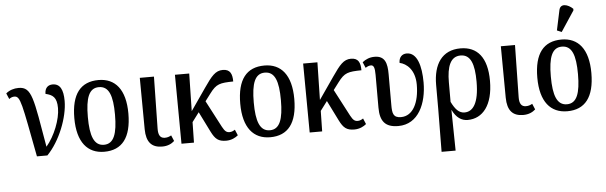

<svg xmlns="http://www.w3.org/2000/svg" viewBox="-69 -1029 4687 1486"><g transform="rotate(-5 2275.0 -286.0)"><path d="M184 0H265C365 -102 435 -282 435 -409C435 -496 411 -544 353 -544C317 -544 292 -522 292 -476C347 -463 379 -443 379 -358C379 -271 330 -145 264 -68C198 -450 192 -540 88 -540C52 -540 17 -529 -10 -506L9 -461C24 -472 36 -476 50 -476C98 -476 104 -419 184 0Z M707 10C845 10 918 -81 918 -269C918 -456 839 -547 710 -547C570 -547 498 -456 498 -269C498 -81 578 10 707 10ZM709 -44C632 -44 603 -121 603 -269C603 -417 631 -492 708 -492C786 -492 814 -417 814 -269C814 -121 786 -44 709 -44Z M1157 9C1200 9 1230 -6 1252 -26L1233 -71C1216 -62 1204 -57 1183 -57C1149 -57 1132 -80 1133 -132L1140 -536H1030L1033 -136C1034 -36 1075 9 1157 9Z M1307 0H1404L1407 -159L1461 -231L1539 -74C1569 -14 1594 7 1654 7C1695 7 1727 -10 1747 -27L1728 -72C1715 -63 1701 -57 1686 -57C1663 -57 1650 -66 1630 -103L1521 -311L1564 -368C1616 -438 1644 -443 1748 -445C1748 -504 1732 -541 1675 -541C1617 -541 1586 -501 1527 -416L1408 -244L1414 -536H1303Z M1996 10C2134 10 2207 -81 2207 -269C2207 -456 2128 -547 1999 -547C1859 -547 1787 -456 1787 -269C1787 -81 1867 10 1996 10ZM1998 -44C1921 -44 1892 -121 1892 -269C1892 -417 1920 -492 1997 -492C2075 -492 2103 -417 2103 -269C2103 -121 2075 -44 1998 -44Z M2303 0H2400L2403 -159L2457 -231L2535 -74C2565 -14 2590 7 2650 7C2691 7 2723 -10 2743 -27L2724 -72C2711 -63 2697 -57 2682 -57C2659 -57 2646 -66 2626 -103L2517 -311L2560 -368C2612 -438 2640 -443 2744 -445C2744 -504 2728 -541 2671 -541C2613 -541 2582 -501 2523 -416L2404 -244L2410 -536H2299Z M2991 10C3149 10 3215 -148 3215 -309C3215 -437 3185 -544 3104 -544C3068 -544 3043 -520 3043 -476C3096 -465 3161 -413 3161 -297C3161 -158 3111 -57 3018 -57C2956 -57 2951 -94 2951 -157V-397C2951 -480 2936 -540 2854 -540C2816 -540 2785 -527 2759 -506L2778 -461C2795 -472 2808 -476 2820 -476C2842 -476 2850 -456 2850 -400V-145C2850 -40 2889 10 2991 10Z M3307 238H3416L3411 -78H3412C3442 -16 3483 10 3530 10C3647 10 3728 -88 3728 -277C3728 -459 3652 -547 3522 -547C3378 -547 3310 -442 3310 -282V-92ZM3511 -50C3468 -50 3439 -82 3410 -141V-293C3410 -415 3439 -492 3518 -492C3596 -492 3624 -417 3624 -279C3624 -110 3575 -50 3511 -50Z M3962 9C4005 9 4035 -6 4057 -26L4038 -71C4021 -62 4009 -57 3988 -57C3954 -57 3937 -80 3938 -132L3945 -536H3835L3838 -136C3839 -36 3880 9 3962 9Z M4314 -605 4419 -764V-776C4381 -813 4322 -829 4311 -775L4278 -620ZM4304 10C4442 10 4515 -81 4515 -269C4515 -456 4436 -547 4307 -547C4167 -547 4095 -456 4095 -269C4095 -81 4175 10 4304 10ZM4306 -44C4229 -44 4200 -121 4200 -269C4200 -417 4228 -492 4305 -492C4383 -492 4411 -417 4411 -269C4411 -121 4383 -44 4306 -44Z"/></g></svg>

Font: Noto Serif Condensed Medium
Style: Regular
Weight: 500
Width: 3
Designer: Monotype Design Team
Foundry: Monotype Imaging Inc.
Version: Version 2.015